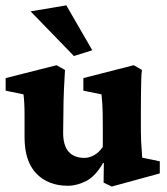

<svg xmlns="http://www.w3.org/2000/svg" viewBox="-20 -681 622 714"><path d="M508.8 -94.7 574.2 -81.1V-36.1L395.5 12.7L365.2 -2L366.2 -74.2L363.3 -75.2Q335.9 -26.4 301.3 -8.3Q266.6 9.8 232.4 9.8Q159.2 9.8 115.2 -35.6Q71.3 -81.1 71.3 -170.9V-253.9Q71.3 -277.3 70.3 -295.9Q69.3 -314.5 67.4 -330.1L1 -343.8V-390.6L190.4 -438.5L221.7 -420.9Q219.7 -392.6 217.8 -348.6Q215.8 -304.7 215.8 -260.7L214.8 -187.5Q214.8 -139.6 235.4 -116.7Q255.9 -93.8 293.9 -93.8Q311.5 -93.8 330.1 -104Q348.6 -114.3 362.3 -134.8V-218.8Q362.3 -245.1 361.8 -263.2Q361.3 -281.2 360.4 -296.4Q359.4 -311.5 357.4 -330.1L290 -343.8V-390.6L477.5 -438.5L507.8 -420.9Q505.9 -408.2 505.4 -388.7Q504.9 -369.1 504.4 -340.3Q503.9 -311.5 503.9 -272.5V-191.4Q503.9 -177.7 504.9 -154.8Q505.9 -131.8 508.8 -94.7ZM254.9 -472.7 93.8 -638.7 226.6 -661.1 323.2 -494.1Z"/></svg>

Font: Crimson Pro ExtraBold
Style: Regular
Weight: 800
Designer: Jacques Le Bailly
Foundry: Baron von Fonthausen
Version: Version 1.003